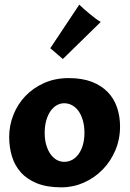

<svg xmlns="http://www.w3.org/2000/svg" viewBox="-20 -784 553 816"><path d="M19 -202.1Q19 -250.5 36.9 -295.7Q54.7 -340.8 87.6 -375.5Q120.6 -410.2 167.5 -431.2Q214.4 -452.1 272 -452.1Q329.1 -452.1 370.1 -436.3Q411.1 -420.4 438 -392.6Q464.8 -364.7 477.5 -327.1Q490.2 -289.6 490.2 -246.1Q490.2 -191.9 470 -144.5Q449.7 -97.2 415.5 -62.5Q381.3 -27.8 336.2 -7.8Q291 12.2 241.2 12.2Q179.2 12.2 136.7 -5.1Q94.2 -22.5 68.1 -52Q42 -81.5 30.5 -120.4Q19 -159.2 19 -202.1ZM169.9 -219.2Q169.9 -190.9 176.5 -168.2Q183.1 -145.5 194.3 -129.4Q205.6 -113.3 220.7 -104.7Q235.8 -96.2 252.9 -96.2Q271 -96.2 286.9 -104.7Q302.7 -113.3 314.2 -129.4Q325.7 -145.5 332.3 -168.2Q338.9 -190.9 338.9 -219.2Q338.9 -248.5 332.3 -271.7Q325.7 -294.9 314.2 -311.3Q302.7 -327.6 286.9 -336.4Q271 -345.2 252.9 -345.2Q235.8 -345.2 220.7 -336.4Q205.6 -327.6 194.3 -311.3Q183.1 -294.9 176.5 -271.7Q169.9 -248.5 169.9 -219.2ZM193.8 -579.1 316.9 -764.2Q323.7 -757.3 335.9 -746.6Q348.1 -735.8 361.6 -724.6Q375 -713.4 387.7 -704.1Q400.4 -694.8 408.2 -690.9L247.1 -533.2Z"/></svg>

Font: Simonetta
Style: Black
Weight: 900
Designer: Gayaneh Bagdasaryan
Foundry: Brownfox
Version: Version 1.002